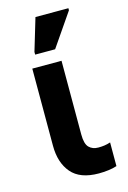

<svg xmlns="http://www.w3.org/2000/svg" viewBox="-120 -834 600 901"><g transform="rotate(-15 180.0 -383.0)"><path d="M245 10Q154 10 112 -39.5Q70 -89 70 -171V-546H212V-188Q212 -142 229 -125Q246 -108 274 -108Q290 -108 304 -110Q318 -112 333 -117V-2Q316 4 292 7Q268 10 245 10ZM100 -606V-619L147 -776H307V-766L197 -606Z"/></g></svg>

Font: Noto Sans SemiCondensed
Style: Bold
Weight: 700
Width: 4
Designer: Monotype Design Team
Foundry: Monotype Imaging Inc.
Version: Version 2.013; ttfautohint (v1.8.4.7-5d5b)